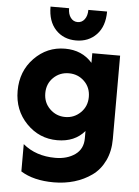

<svg xmlns="http://www.w3.org/2000/svg" viewBox="-63 -802 778 1072"><g transform="rotate(5 326.0 -266.0)"><path d="M493 -754Q493 -671 448.5 -624.5Q404 -578 334 -578Q264 -578 220 -624.5Q176 -671 176 -754H280Q280 -721 295 -701Q310 -681 334 -681Q358 -681 373 -701Q388 -721 388 -754ZM587 -515V-48Q587 21 561.5 74Q536 127 492 158.5Q448 190 394 206Q340 222 279 222Q166 222 94 177V24Q167 85 276 85Q342 85 386.5 53.5Q431 22 431 -38V-79Q376 -14 278 -14Q177 -14 105.5 -87.5Q34 -161 34 -270Q34 -380 105.5 -453.5Q177 -527 278 -527Q373 -527 431 -461V-515ZM397 -182Q433 -217 433 -270Q433 -323 397.5 -357.5Q362 -392 311 -392Q260 -392 224.5 -357.5Q189 -323 189 -270Q189 -217 225 -182Q261 -147 311 -147Q361 -147 397 -182Z"/></g></svg>

Font: Freely
Style: Bold
Weight: 700
Designer: Kris Sowersby
Foundry: Klim Type Foundry
Version: Version 1.006;hotconv 1.0.113;makeotfexe 2.5.65598;200799169